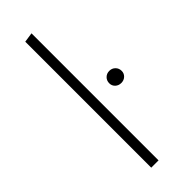

<svg xmlns="http://www.w3.org/2000/svg" viewBox="-239 -738 763 763"><g transform="rotate(-45 142.5 -357.0)"><path d="M96 0V-708L137 -714V0ZM250 -322Q235 -322 225 -331.5Q215 -341 215 -355Q215 -370 225 -380Q235 -390 250 -390Q265 -390 275 -380Q285 -370 285 -355Q285 -341 275 -331.5Q265 -322 250 -322Z"/></g></svg>

Font: Ysabeau ExtraLight
Style: Regular
Weight: 250
Designer: Christian Thalmann (Catharsis Fonts)
Version: Version 2.002